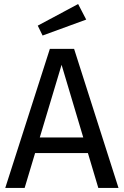

<svg xmlns="http://www.w3.org/2000/svg" viewBox="-20 -931 613 951"><path d="M347 -689 567 0H467L285 -610L102 0H6L227 -689ZM407 -250 430 -173H139L162 -250ZM367 -911 407 -834 191 -755 167 -804Z"/></svg>

Font: Firava
Style: Regular
Weight: 400
Designer: Carrois Corporate & Edenspiekermann AG
Foundry: Greg Finn Gibson
Version: Version 5.000